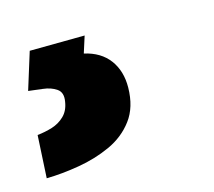

<svg xmlns="http://www.w3.org/2000/svg" viewBox="-72 -61 383 344"><g transform="rotate(-15 119.0 110.5)"><path d="M6.8 -2.9 108.9 -3.9 99.1 26.9Q129.4 33.7 145 54.7Q160.6 75.7 160.2 106.4Q159.7 142.6 142.3 165.8Q125 189 97.2 201.7Q69.3 214.4 37.6 219.7Q5.9 225.1 -22.9 225.6L-18.6 146.5Q-4.4 145 9 140.9Q22.5 136.7 32.2 127.2Q42 117.7 44.4 101.6Q47.4 85 37.1 77.9Q26.9 70.8 11.7 69.1Q-3.4 67.4 -14.6 65.9Z"/></g></svg>

Font: Roboto
Style: Bold Italic
Weight: 700
Italic angle: -12°
Designer: Christian Robertson
Foundry: Google
Version: Version 3.0